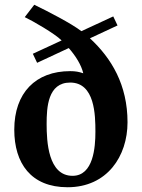

<svg xmlns="http://www.w3.org/2000/svg" viewBox="-20 -770 596 807"><path d="M40 -225C40 -84 110 17 264 17C430 17 516 -113 516 -256C516 -413 449 -525 358 -609L474 -663L456 -701L322 -639C281 -671 178 -724 124 -750L84 -698C116 -683 210 -629 239 -600L118 -544L136 -506L269 -568C299 -534 322 -496 330 -462C312 -468 298 -471 275 -471C130 -471 40 -380 40 -225ZM176 -249C176 -319 181 -423 275 -423C379 -423 381 -286 381 -216C381 -152 373 -31 285 -31C182 -31 176 -176 176 -249Z"/></svg>

Font: KpMath
Style: SansBold
Weight: 700
Version: Version 0.66